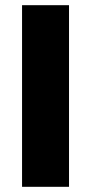

<svg xmlns="http://www.w3.org/2000/svg" viewBox="-20 -720 351 740"><path d="M65 0H246V-700H65Z"/></svg>

Font: Fixel Text ExtraBold
Style: Regular
Weight: 800
Width: 4
Designer: AlfaBravo + MacPaw
Foundry: Kyrylo Tkachov, Marchela Mozhyna, Serhii Makarenko, Maria Weinstein, Zakhar Kryvoshyya
Version: Version 1.211